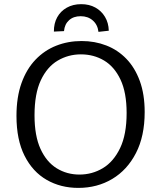

<svg xmlns="http://www.w3.org/2000/svg" viewBox="-20 -907 785 936"><path d="M361.7 9Q275.7 9 207.5 -30.2Q139.3 -69.3 99.8 -147.5Q60.3 -225.7 60.3 -342Q60.3 -433.3 84.8 -501.8Q109.3 -570.3 153 -616Q196.7 -661.7 254.2 -684.3Q311.7 -707 378 -707Q442.3 -707 498.2 -685.3Q554 -663.7 595.8 -620.5Q637.7 -577.3 661.5 -512.3Q685.3 -447.3 685.3 -360.7Q685.3 -243.3 642.8 -160.8Q600.3 -78.3 527.3 -34.7Q454.3 9 361.7 9ZM367.3 -56Q429.3 -56 481.5 -87.3Q533.7 -118.7 565.5 -185Q597.3 -251.3 597.3 -356Q597.3 -455.7 567.5 -518.8Q537.7 -582 487.3 -612Q437 -642 374.3 -642Q313 -642 261.3 -611.5Q209.7 -581 179 -515.7Q148.3 -450.3 148.3 -345Q148.3 -244.7 177.5 -181Q206.7 -117.3 256.3 -86.7Q306 -56 367.3 -56ZM375.7 -886.7Q415 -886.7 444.7 -870.3Q474.3 -854 491.8 -824.8Q509.3 -795.7 510.3 -757.3L460 -751.7Q456 -786.7 432.3 -807.3Q408.7 -828 373.3 -828Q338.3 -828 316.7 -808.5Q295 -789 292 -755.3L242.7 -753Q242.3 -792.7 258.8 -822.7Q275.3 -852.7 305.7 -869.7Q336 -886.7 375.7 -886.7Z"/></svg>

Font: Bitter Thin
Style: Regular
Weight: 100
Designer: Sol Matas, and Bitter project Authors
Foundry: Sol Matas
Version: Version 2.002